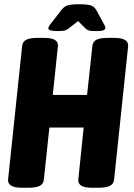

<svg xmlns="http://www.w3.org/2000/svg" viewBox="-20 -880 630 902"><path d="M82 2Q15 2 18 -37L84 -664Q86 -684 103 -693Q120 -702 156 -702H188Q256 -702 252 -663L228 -434H389L414 -664Q416 -684 432.5 -693Q449 -702 485 -702H517Q585 -702 582 -663L516 -36Q514 -16 496.5 -7Q479 2 443 2H411Q344 2 348 -37L373 -281H212L186 -36Q184 -16 167 -7Q150 2 114 2ZM250 -734Q207 -734 207 -747Q207 -751 210 -756.5Q213 -762 222 -773L266 -830Q281 -850 298 -855Q315 -860 352 -860Q388 -860 405.5 -855Q423 -850 434 -830L465 -773Q475 -756 475 -750Q475 -741 465.5 -737.5Q456 -734 433 -734Q416 -734 403.5 -735.5Q391 -737 381 -747L347 -781L306 -749Q293 -738 281.5 -736Q270 -734 250 -734Z"/></svg>

Font: Asap Condensed Condensed ExtraBold
Style: Italic
Weight: 800
Width: 3
Italic angle: -6°
Designer: Pablo Cosgaya
Foundry: Omnibus-Type
Version: Version 3.001; ttfautohint (v1.8.4.7-5d5b)